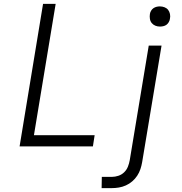

<svg xmlns="http://www.w3.org/2000/svg" viewBox="-20 -755 940 990"><path d="M81 0 202 -735H267L155 -58H468L459 0ZM504 215 505 157H557Q573 157 590 151.5Q607 146 620 133.5Q633 121 639.5 104.5Q646 88 649 71L747 -520H813L713 81Q710 99 704 117Q698 135 687.5 151Q677 167 662 180Q647 193 629 201Q611 209 592.5 212Q574 215 556 215ZM805 -618Q792 -618 781 -622.5Q770 -627 762.5 -636Q755 -645 753 -657.5Q751 -670 753 -683Q754 -691 759 -699.5Q764 -708 771.5 -713Q779 -718 787.5 -720Q796 -722 804 -722Q817 -722 828.5 -717.5Q840 -713 847 -704Q854 -695 856.5 -682.5Q859 -670 856 -657Q855 -649 850 -640.5Q845 -632 838 -627Q831 -622 822 -620Q813 -618 805 -618Z"/></svg>

Font: Iosevka Aile Light Oblique
Style: Regular
Weight: 300
Italic angle: -9°
Designer: Belleve Invis
Foundry: Belleve Invis
Version: Version 31.1.0; ttfautohint (v1.8.4)